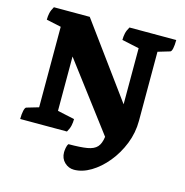

<svg xmlns="http://www.w3.org/2000/svg" viewBox="-119 -752 1014 1055"><g transform="rotate(15 388.0 -224.0)"><path d="M395 193Q364 193 341 171Q318 149 318 114Q318 105 320.5 89.5Q323 74 330 65Q398 65 436 58.5Q474 52 491.5 32.5Q509 13 514 -26L227 -406V-97L324 -76Q324 -57 320 -38.5Q316 -20 304 0H38Q38 -29 42.5 -48Q47 -67 54 -69L122 -89V-547L38 -565Q38 -585 42 -603Q46 -621 58 -641H262L566 -225V-544L468 -565Q468 -585 472 -603Q476 -621 488 -641H754Q754 -612 750 -593Q746 -574 738 -572L671 -552V-159Q671 -91 646 -28Q621 35 580 85Q539 135 490.5 164Q442 193 395 193Z"/></g></svg>

Font: Petrona Black
Style: Regular
Weight: 900
Designer: Ringo R. Seeber
Foundry: Ringo R. Seeber
Version: Version 2.001; ttfautohint (v1.8.3)